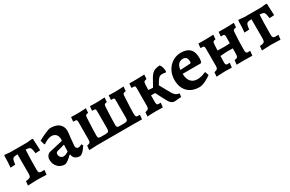

<svg xmlns="http://www.w3.org/2000/svg" viewBox="106 -1417 3585 2373"><g transform="rotate(-30 1898.0 -230.5)"><path d="M98 -55Q132 -58 147 -63.5Q162 -69 167.5 -82.5Q173 -96 173 -125V-394Q136 -394 119.5 -387.5Q103 -381 96.5 -362Q90 -343 85 -298L16 -294Q19 -314 21.5 -366.5Q24 -419 24 -460L32 -469L111 -461H346L426 -469L434 -460Q435 -402 441 -298L373 -294Q367 -342 360.5 -361Q354 -380 339.5 -386.5Q325 -393 289 -394Q282 -282 282 -109Q282 -82 291 -71Q300 -60 322 -60Q338 -60 348 -61Q358 -62 362 -62L365 -58L358 4Q282 0 224 0Q182 0 92 5Z M736 -65 728 -68Q696 -35 666 -13.5Q636 8 618 8Q559 8 520 -33.5Q481 -75 481 -137Q481 -168 497 -190.5Q513 -213 539 -220L732 -265L733 -289Q733 -332 710 -356Q687 -380 647 -380Q620 -380 588.5 -366.5Q557 -353 530 -333L521 -337L504 -397Q554 -425 609 -449Q664 -473 687 -473Q770 -473 811.5 -435.5Q853 -398 853 -337Q853 -315 844 -247Q833 -150 833 -131Q833 -112 843 -101Q853 -90 869 -90Q881 -90 894.5 -95.5Q908 -101 917 -107L932 -86Q914 -54 887.5 -24.5Q861 5 836 12Q792 12 766.5 -7.5Q741 -27 736 -65ZM727 -116 730 -211 623 -181Q599 -175 599 -148Q599 -122 614.5 -104.5Q630 -87 655 -87Q670 -87 690.5 -95Q711 -103 727 -116Z M972 -56Q1004 -62 1014 -72.5Q1024 -83 1024 -113L1025 -362Q1025 -387 1016.5 -393.5Q1008 -400 976 -398L971 -405L977 -462Q1031 -460 1057 -460Q1116 -460 1189 -465L1185 -402Q1157 -398 1150 -390Q1143 -382 1142 -355Q1133 -186 1133 -104Q1133 -81 1141 -73.5Q1149 -66 1173 -66H1236Q1269 -66 1280.5 -75.5Q1292 -85 1292 -113V-362Q1292 -380 1289 -387Q1286 -394 1276.5 -396.5Q1267 -399 1245 -398L1240 -405L1246 -462Q1300 -460 1325 -460Q1384 -460 1457 -465L1452 -402Q1424 -398 1417 -389.5Q1410 -381 1409 -355Q1400 -184 1400 -104Q1400 -81 1408 -73.5Q1416 -66 1440 -66H1503Q1536 -66 1547.5 -75.5Q1559 -85 1559 -112V-365Q1559 -382 1556 -389Q1553 -396 1543.5 -397.5Q1534 -399 1513 -398L1509 -405L1514 -462Q1566 -460 1594 -460Q1654 -460 1727 -465L1722 -403Q1695 -398 1686.5 -391Q1678 -384 1677 -364L1675 -327Q1667 -187 1667 -115Q1667 -81 1673.5 -71Q1680 -61 1699 -61L1722 -62L1727 -55L1722 1H1693Q1676 0 1613 0H1079Q1062 0 967 5Z M2285 -39 2279 3 2185 11Q2160 11 2139 -4.5Q2118 -20 2100 -55L2024 -200H1967L1966 -110Q1966 -80 1972 -70.5Q1978 -61 1996 -61Q2007 -61 2021 -63L2025 -58L2018 2L1921 0Q1889 0 1850 1.5Q1811 3 1798 5L1803 -55Q1836 -61 1846.5 -73Q1857 -85 1857 -115L1858 -363Q1858 -386 1852.5 -393Q1847 -400 1830 -400L1808 -399L1803 -406L1808 -462L1903 -461Q1939 -461 2023 -465L2019 -403Q1991 -398 1983 -390Q1975 -382 1974 -356L1970 -274L2035 -269L2091 -369Q2122 -425 2154 -445Q2186 -465 2245 -467Q2262 -442 2268 -420Q2274 -398 2275 -364L2264 -353Q2236 -360 2215 -360Q2191 -360 2175.5 -348.5Q2160 -337 2142 -308L2112 -259L2196 -109Q2230 -48 2279 -48Z M2312 -218Q2312 -290 2343 -348Q2374 -406 2428 -439.5Q2482 -473 2548 -473Q2716 -473 2716 -303Q2716 -273 2709 -247L2697 -235H2438Q2439 -162 2472.5 -123.5Q2506 -85 2566 -85Q2618 -85 2685 -115L2692 -111L2708 -62Q2671 -34 2622.5 -11Q2574 12 2538 12Q2433 12 2372.5 -49.5Q2312 -111 2312 -218ZM2575 -298Q2587 -299 2590.5 -303Q2594 -307 2594 -321Q2594 -395 2531 -395Q2492 -395 2467.5 -368Q2443 -341 2438 -290Z M2789 -56Q2821 -62 2832 -74Q2843 -86 2843 -116V-362Q2843 -384 2837.5 -391.5Q2832 -399 2816 -399H2793L2788 -406L2794 -462L2887 -461Q2909 -461 2959 -463L3008 -465L3003 -402Q2976 -398 2969 -390Q2962 -382 2960 -356L2955 -269L3046 -267Q3095 -267 3132 -271L3133 -362Q3133 -384 3127.5 -391.5Q3122 -399 3105 -399H3081L3077 -406L3083 -462L3185 -461L3252 -463L3301 -465L3297 -403Q3269 -399 3260.5 -392Q3252 -385 3250 -364Q3241 -244 3241 -108Q3241 -83 3248 -73Q3255 -63 3272 -63Q3285 -63 3291 -64Q3297 -65 3299 -65L3303 -59L3296 2Q3281 2 3268 1L3181 0L3072 1L3079 -61Q3109 -62 3120.5 -75Q3132 -88 3132 -124V-198L3056 -199Q3034 -198 3002.5 -196Q2971 -194 2953 -192L2951 -106Q2950 -81 2956 -71.5Q2962 -62 2979 -62Q3004 -62 3006 -64L3010 -58L3003 2Q2978 2 2960 1L2905 0Q2863 0 2783 5Z M3437 -55Q3471 -58 3486 -63.5Q3501 -69 3506.5 -82.5Q3512 -96 3512 -125V-394Q3475 -394 3458.5 -387.5Q3442 -381 3435.5 -362Q3429 -343 3424 -298L3355 -294Q3358 -314 3360.5 -366.5Q3363 -419 3363 -460L3371 -469L3450 -461H3685L3765 -469L3773 -460Q3774 -402 3780 -298L3712 -294Q3706 -342 3699.5 -361Q3693 -380 3678.5 -386.5Q3664 -393 3628 -394Q3621 -282 3621 -109Q3621 -82 3630 -71Q3639 -60 3661 -60Q3677 -60 3687 -61Q3697 -62 3701 -62L3704 -58L3697 4Q3621 0 3563 0Q3521 0 3431 5Z"/></g></svg>

Font: Alegreya
Style: Bold
Weight: 700
Designer: Juan Pablo del Peral
Foundry: Huerta Tipografica
Version: Version 2.008; ttfautohint (v1.8)